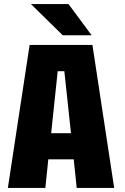

<svg xmlns="http://www.w3.org/2000/svg" viewBox="-20 -920 610 940"><path d="M428.5 -747.5H287L131.5 -900H315.5ZM355.5 0 341 -140H216.5L202 0H18.5L125 -700H432.5L539 0ZM262.5 -571.5 230.5 -268H327.5L295 -571.5Z"/></svg>

Font: League Mono Narrow ExtraBold
Style: Regular
Weight: 800
Width: 3
Designer: Tyler Finck
Foundry: The League of Moveable Type / Tyler Finck
Version: Version 2.210